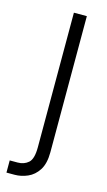

<svg xmlns="http://www.w3.org/2000/svg" viewBox="-142 -539 407 731"><g transform="rotate(15 61.5 -173.0)"><path d="M-36 106.5V154.5H-4Q22 154.5 47.2 143.5Q72.5 132.5 89 106.8Q105.5 81 105.5 36V-500H54.5V30.5Q54.5 76.5 37.5 91.5Q20.5 106.5 -5 106.5Z"/></g></svg>

Font: Overused Grotesk Light
Style: Regular
Weight: 300
Designer: RandomMaerks
Version: Version 0.005